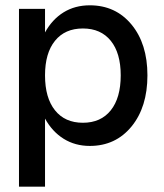

<svg xmlns="http://www.w3.org/2000/svg" viewBox="-20 -533 611 716"><path d="M50.8 -500H147.9V-412.1Q174.8 -460.9 217.3 -487.1Q259.8 -513.2 314.9 -513.2Q411.1 -513.2 470.5 -441.4Q529.8 -369.6 529.8 -252Q529.8 -133.8 470.5 -61.3Q411.1 11.2 314.9 11.2Q260.3 11.2 217.5 -15.4Q174.8 -42 147.9 -90.8V163.1H50.8ZM430.2 -252Q430.2 -335 393.1 -380.9Q356 -426.8 289.1 -426.8Q222.2 -426.8 185.1 -380.9Q147.9 -335 147.9 -252Q147.9 -168 185.1 -121.6Q222.2 -75.2 289.1 -75.2Q356 -75.2 393.1 -121.6Q430.2 -168 430.2 -252Z"/></svg>

Font: Overused Grotesk Medium
Style: Regular
Weight: 500
Version: Version 0.002